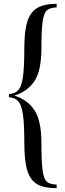

<svg xmlns="http://www.w3.org/2000/svg" viewBox="-20 -802 344 1010"><path d="M278 -763Q243 -762 227 -748Q211 -734 204.5 -690.5Q198 -647 198 -551Q198 -428 160 -373.5Q122 -319 55 -299Q121 -280 159.5 -225Q198 -170 198 -47Q198 53 204.5 97Q211 141 227 154.5Q243 168 278 169V188Q213 188 176.5 167.5Q140 147 124 96.5Q108 46 108 -47Q108 -143 101.5 -193.5Q95 -244 79 -265.5Q63 -287 32 -290H27V-308H32Q63 -310 79 -331.5Q95 -353 101.5 -403.5Q108 -454 108 -551Q108 -640 124 -689.5Q140 -739 176.5 -760.5Q213 -782 278 -782Z"/></svg>

Font: Myanmar April Display
Style: Regular
Weight: 400
Designer: Khon Soe Zaw Thu
Foundry: Myanmar OS
Version: Version 2.50 April 12, 2019